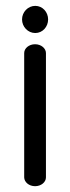

<svg xmlns="http://www.w3.org/2000/svg" viewBox="-20 -634 239 654"><path d="M143.9 -567.8C143.9 -592.8 125.1 -614 100.1 -614C75.1 -614 55.1 -592.8 55.1 -567.8C55.1 -542.8 75.1 -521.5 100.1 -521.5C125.1 -521.5 143.9 -542.8 143.9 -567.8ZM62.4 -29.7C62.8 -13.7 78.6 0.2 99.5 0.2C120.4 0.2 136.5 -13.7 136.5 -29.7C136.7 -29.9 136.5 -453.3 136.5 -453.3C136.5 -469.1 120.4 -483.3 99.5 -483.3C78.6 -483.3 62.4 -469.4 62.4 -453.3Z"/></svg>

Font: Hi.
Style: Tall Regular
Weight: 400
Designer: Mew Too, Robert Jablonski
Foundry: Cannot Into Space Fonts
Version: Version 1.996